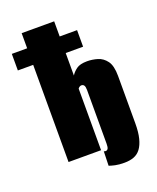

<svg xmlns="http://www.w3.org/2000/svg" viewBox="-135 -711 719 882"><g transform="rotate(-20 224.0 -269.5)"><path d="M320 91Q293 91 275 87Q257 83 246 79L248 9Q250 10 252 10.5Q254 11 257 11Q264 11 268 4.5Q272 -2 272 -19V-281Q272 -298 267.5 -304.5Q263 -311 255 -311Q253 -311 250.5 -310.5Q248 -310 246 -308.5Q244 -307 242 -305.5Q240 -304 238 -301V0H79V-475H4V-556H79V-630H238V-556H323V-475H238V-365Q247 -380 264.5 -393Q282 -406 317 -406Q342 -406 367.5 -398.5Q393 -391 410.5 -367.5Q428 -344 428 -294V-63Q428 -19 420.5 10.5Q413 40 399.5 58Q386 76 366 83.5Q346 91 320 91Z"/></g></svg>

Font: Alumni Sans Black
Style: Regular
Weight: 900
Designer: Robert E. Leuschke
Foundry: Robert E. Leuschke
Version: Version 1.018